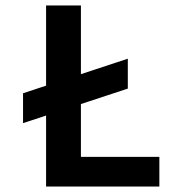

<svg xmlns="http://www.w3.org/2000/svg" viewBox="-20 -680 616 700"><path d="M64 -340 446 -466V-357L64 -231ZM148 0V-660H275V0ZM178 0V-108H561V0Z"/></svg>

Font: Bricolage Grotesque 24pt SemiBold
Style: Regular
Weight: 600
Designer: Mathieu Triay
Foundry: Atelier Triay
Version: Version 1.001;gftools[0.9.33.dev8+g029e19f]